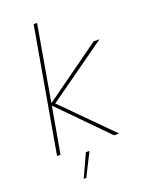

<svg xmlns="http://www.w3.org/2000/svg" viewBox="-163 -801 804 1048"><g transform="rotate(-20 239.0 -276.5)"><path d="M62 0 109 -266H112L373 0H402L131 -273L478 -520H444L115 -284H112L188 -720H168L42 0ZM136 167H151L218 34H197Z"/></g></svg>

Font: Fixel Text 20240404 Thin
Style: Italic
Weight: 100
Width: 4
Italic angle: -10°
Designer: AlfaBravo + MacPaw
Foundry: Kyrylo Tkachov, Marchela Mozhyna, Serhii Makarenko, Maria Weinstein, Zakhar Kryvoshyya
Version: Version 1.211;Glyphs 3.2 (3225)